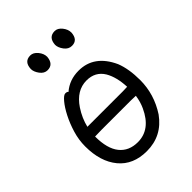

<svg xmlns="http://www.w3.org/2000/svg" viewBox="-209 -801 919 919"><g transform="rotate(-45 250.0 -341.5)"><path d="M236 18Q144 18 93.5 -43Q43 -104 43 -207Q43 -251 56 -294Q69 -337 87.5 -373Q106 -409 125 -431.5Q144 -454 155 -454Q168 -454 171 -448Q215 -486 277 -486Q382 -486 433 -374Q454 -321 454 -245Q454 -150 400 -67Q339 18 236 18ZM236 -43Q322 -43 367 -141Q381 -171 386 -207L354 -208H154Q128 -208 110 -207Q110 -125 143 -84Q176 -43 236 -43ZM117 -266H355Q370 -266 387 -267Q384 -335 359 -378Q330 -426 271 -426Q203 -426 157 -357Q128 -313 117 -266ZM174 -592Q152 -592 136.5 -613Q121 -634 121 -653Q123 -701 165 -701Q185 -701 201.5 -681Q218 -661 218 -639Q214 -592 174 -592ZM339 -592Q316 -592 300.5 -613Q285 -634 285 -653Q288 -701 330 -701Q350 -701 366 -681Q382 -661 382 -639Q379 -592 339 -592Z"/></g></svg>

Font: LXGW WenKai Mono TC
Style: Regular
Weight: 400
Designer: LXGW / Fontworks Inc.
Foundry: LXGW / Fontworks Inc.
Version: Version 1.330